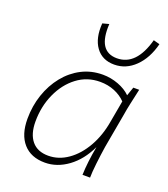

<svg xmlns="http://www.w3.org/2000/svg" viewBox="-138 -847 835 953"><g transform="rotate(20 279.5 -371.0)"><path d="M209 7Q135 7 94.5 -39Q54 -85 54 -168Q54 -236 74.5 -296.5Q95 -357 132.5 -403.5Q170 -450 220.5 -476Q271 -502 332 -502Q374 -502 414 -487Q454 -472 479 -447L495 -493H526Q516 -448 508.5 -413.5Q501 -379 497 -353L464 -169Q457 -124 451.5 -75.5Q446 -27 446 0H406Q408 -68 424 -153Q388 -77 330.5 -35Q273 7 209 7ZM213 -31Q268 -31 316.5 -65Q365 -99 399.5 -159.5Q434 -220 447 -299L467 -410Q443 -435 408 -449.5Q373 -464 331 -464Q263 -464 210 -424Q157 -384 126.5 -316.5Q96 -249 96 -169Q96 -103 126 -67Q156 -31 213 -31ZM510 -749 543 -740Q523 -661 475.5 -614.5Q428 -568 366 -568Q302 -568 268.5 -614.5Q235 -661 241 -740L275 -749Q266 -602 368 -602Q470 -602 510 -749Z"/></g></svg>

Font: Livvic ExtraLight
Style: Italic
Weight: 275
Italic angle: -10°
Designer: Jacques Le Bailly, Baron von Fonthausen
Version: Version 1.001; ttfautohint (v1.8.2)